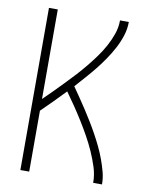

<svg xmlns="http://www.w3.org/2000/svg" viewBox="-83 -796 666 857"><g transform="rotate(10 250.0 -367.5)"><path d="M69 0V-735H109V-329Q132 -351 154 -373.5Q176 -396 198 -418.5Q220 -441 241.5 -464.5Q263 -488 283 -512.5Q303 -537 321.5 -562.5Q340 -588 355 -615.5Q370 -643 380.5 -673Q391 -703 391 -735H431Q431 -703 421 -672Q411 -641 396 -613Q381 -585 363 -558.5Q345 -532 325 -507Q305 -482 283.5 -458Q262 -434 241 -410Q257 -387 273.5 -363Q290 -339 305.5 -315Q321 -291 336 -266.5Q351 -242 365 -216.5Q379 -191 391.5 -165Q404 -139 414 -112Q424 -85 431.5 -57Q439 -29 439 0H399Q399 -36 388 -70.5Q377 -105 362.5 -137.5Q348 -170 330.5 -201.5Q313 -233 294 -263.5Q275 -294 255 -323.5Q235 -353 214 -382Q188 -355 162 -328.5Q136 -302 109 -276V0Z"/></g></svg>

Font: Iosevka Curly Extralight
Style: Regular
Weight: 200
Monospace: yes
Designer: Belleve Invis
Foundry: Belleve Invis
Version: Version 22.1.2; ttfautohint (v1.8.4)